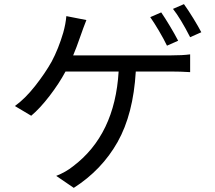

<svg xmlns="http://www.w3.org/2000/svg" viewBox="-20 -850 1040 929"><path d="M954 -694 900 -670Q854 -760 817 -807L870 -830Q891 -801 915.5 -761Q940 -721 954 -694ZM707 -767 760 -790Q778 -764 802 -724Q826 -684 842 -653L788 -629Q772 -662 749 -701Q726 -740 707 -767ZM900 -587V-501Q853 -504 806 -504H637Q625 -298 549 -163Q473 -28 337 59L252 1Q298 -17 333 -45Q536 -198 554 -504H297Q266 -446 219.5 -385.5Q173 -325 131 -290L52 -337Q101 -372 149.5 -433.5Q198 -495 230 -552Q263 -614 286 -692Q298 -735 301 -772L398 -753Q380 -707 372 -683Q348 -614 334 -582H806Q864 -582 900 -587Z"/></svg>

Font: Noto Sans SC
Style: Regular
Weight: 400
Designer: Ryoko NISHIZUKA ____ (kana & ideographs); Paul D. Hunt (Latin, Greek & Cyrillic); Wenlong ZHANG ___ (bopomofo); Sandoll 
Foundry: Adobe Systems Incorporated
Version: Version 1.004